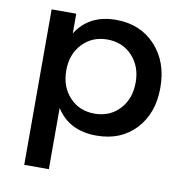

<svg xmlns="http://www.w3.org/2000/svg" viewBox="-81 -613 843 883"><g transform="rotate(10 340.0 -171.0)"><path d="M391 -536Q504 -536 574.5 -460.5Q645 -385 645 -264Q645 -144 576 -70Q507 4 393 4Q265 4 205 -92V194H90V-532H205V-440Q265 -536 391 -536ZM529 -268Q529 -343 483.5 -391.5Q438 -440 367 -440Q296 -440 250.5 -391.5Q205 -343 205 -268Q205 -191 250.5 -142.5Q296 -94 367 -94Q438 -94 483.5 -142.5Q529 -191 529 -268Z"/></g></svg>

Font: Montserrat-Arabic
Style: Regular
Weight: 400
Designer: Mohamed Gaber
Foundry: Kief Type Foundry
Version: Version 5.008;PS 005.008;hotconv 1.0.88;makeotf.lib2.5.64775